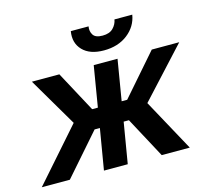

<svg xmlns="http://www.w3.org/2000/svg" viewBox="-121 -875 1101 1002"><g transform="rotate(-15 429.5 -374.0)"><path d="M-14.9 0 233 -281.6 77.8 -545.5H226.2L344.5 -325.6H375.4L411.9 -545.5H540.5L503.9 -325.6H533.7L725.5 -545.5H873.9L631 -281.6L784.8 0H633.2L514.9 -220.2H486.5L449.6 0H321L358 -220.2H329.5L136.7 0ZM578.1 -747.9H674.4Q664.1 -685.7 612.6 -645.8Q561.1 -605.8 484.4 -605.8Q408.4 -605.8 370 -645.8Q331.7 -685.7 342.3 -747.9H438.2Q433.6 -722.3 446.2 -702.2Q458.8 -682.2 497.2 -682.2Q534.8 -682.2 554.3 -702.1Q573.9 -721.9 578.1 -747.9Z"/></g></svg>

Font: Inter UI Semi Bold
Style: Italic
Weight: 600
Italic angle: -9.39999°
Designer: Rasmus Andersson
Foundry: rsms
Version: 3.2;8d6f07862